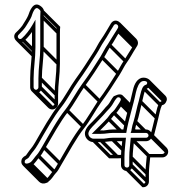

<svg xmlns="http://www.w3.org/2000/svg" viewBox="-20 -711 794 837"><path d="M463.8 -609.2C449 -584.5 436.9 -562.5 420.8 -539.3C407.2 -519.7 401.5 -505.1 388.7 -485C363 -444.9 337.2 -404.1 308.9 -365.4C288 -336.8 258.8 -282.5 238.1 -256.7C199.9 -208.8 164.8 -144.7 133.5 -90.7C117.1 -62.5 113.5 -63.8 97.8 -40.2C95.2 -36.6 92.8 -33 92.9 -33.3C87.8 -30.1 77.1 -25.9 73.8 -13.4C67.8 8.9 90.6 24.8 111.7 15.6L119 10.4C134.3 0.8 143.3 -17.7 152.3 -26.7C159.5 -33.9 167.5 -47.2 177.5 -65.2C208.8 -117.4 241.6 -179.9 277.9 -225.3C300.4 -253.5 329.8 -307.8 350.1 -335.6C378.2 -374.1 406.9 -417.5 431.4 -457.1C444.9 -478.8 450.4 -493.1 463.1 -510.6C478.5 -531.8 487.4 -552.1 501.3 -572L507.6 -582.4C520.7 -610.2 482.6 -637.4 463.8 -609.2ZM88.2 -9.6C89.6 -14.6 93 -15.5 101.1 -20.7C105.2 -23.4 107.6 -27.2 110.5 -32.3C124.2 -52.7 129.6 -54.1 146.5 -83.3C177.8 -137.3 213 -201.1 249.9 -247.4C272.2 -275.3 300.8 -329.2 321.1 -356.6C349.7 -396 375.6 -436.8 401.3 -477C415 -498.4 420.5 -512.4 433.2 -530.7C448.2 -552.4 457 -571 470.3 -591L476.3 -601C483.9 -612.3 499.6 -601.4 494.4 -589.7L488.6 -579.9C474.9 -559.3 464.4 -540.4 450.7 -519.1C437 -500.2 431.1 -485.4 418.6 -464.9C394.1 -425.7 366 -381.9 337.9 -344.4C316.5 -315.8 287.1 -261.4 266.1 -234.7C228.2 -187.8 195.3 -125 164.5 -72.8C154.1 -55 146.9 -42.7 141.4 -37C130.2 -25.4 121.3 -8.3 111.2 -2.5C104.2 1.7 83.5 8.2 88.2 -9.6ZM627.5 -120.5C627.5 -115.3 622.6 -110.5 617 -110.5H550C548 -81.5 543.5 -55.6 543.5 -25V9C543.5 15.6 539.5 19.5 533.5 19.5C527.3 19.5 522.5 15.2 522.5 9V-25C522.5 -57 526.9 -81.7 529.1 -110.5H471C449.5 -110.5 438 -105 420.6 -106.5L420.3 -106.5H388C377.7 -106.5 368.9 -114 366.1 -122.3C360.9 -139 380.4 -156.1 394.4 -170.8L413.4 -190.8C426.8 -204.8 434.8 -213.4 445.7 -226.1C454 -235.2 460.1 -240.2 469.2 -253.8C473.7 -260.5 477.5 -268.2 481.1 -273.6L488.1 -282.6C495.5 -293.1 512.8 -282.8 504.6 -270.9L499.7 -262.1C489.9 -248.8 481.1 -231.7 472.4 -224.9C462 -217.1 457 -206.7 448.4 -197C432.6 -179.2 410.5 -158.4 392.6 -140.2L380.1 -127.5L419.5 -127.5C441.9 -127.5 451.9 -131.5 471 -131.5L530.4 -131.5C540.1 -190.8 560.6 -248.9 572.3 -307.4C577.7 -330.4 586.3 -352.2 600.2 -356.8C611.3 -360 627.5 -356.2 619.6 -343.4C617.9 -340.6 608 -342.7 600.2 -326.2C593.3 -311.4 589.8 -287.2 584.8 -270.1C577.7 -247 569.7 -206.1 562.8 -183.2C558.7 -171.3 555.5 -159.2 553.5 -146.6V-146C553.5 -144 553.2 -142.4 552.9 -141.4L549.5 -131.5H617C622.3 -131.5 627.5 -125.8 627.5 -120.5ZM533.5 34.5C547.9 34.5 558.5 23.1 558.5 9V-25C558.5 -49.4 561.9 -70.4 564 -95.5H617C630.4 -95.5 642.5 -106.3 642.5 -120.5C642.5 -134.3 630.9 -146.5 617 -146.5H568.7C570.4 -156 573.5 -168.3 577.1 -178.5C585.4 -201.4 593.3 -243.3 599.2 -266C604.4 -286 607.7 -307.5 614.7 -321.7C616.8 -325.7 623.5 -321 632.4 -335.6C649.1 -362.6 616.9 -377.2 595.8 -371.2C571.1 -362.9 562.4 -333.3 557.7 -310.6C546.4 -257 528.1 -204.2 517.7 -146.5L471 -146.5C448.2 -146.5 437.2 -140.6 420.4 -142.5H416.1C430.5 -156.8 446.9 -172.8 459.6 -187C469.1 -197.8 473 -205.2 482 -213.4C493.6 -223.9 504.1 -242.9 512 -253.5C519.7 -263.9 526.6 -283 515 -294.7C502 -307.7 477.4 -290.5 476.1 -291.6L468.9 -282.4C464.7 -275.8 461.9 -270.5 456.5 -261.8C449.8 -251 443.2 -247.8 434.1 -235.7C423.1 -222.8 416.4 -215 402.6 -201.2L383.6 -181.2C373 -170 342.7 -146.9 351.9 -117.7C356.6 -103.7 370.3 -91.5 388 -91.5H419.6C440.4 -91.5 453.2 -95.5 471 -95.5H512.8C510.9 -74.7 507.5 -52 507.5 -25V9C507.5 23.5 519.3 34.5 533.5 34.5ZM126.5 -330V-369C126.5 -414.2 134.5 -455.6 134.5 -504V-625.2L120.5 -600.7C109.8 -582 90.8 -557.2 75.2 -543.7C63.8 -534.3 51.5 -550.1 61.1 -559.5C71 -569.2 89.2 -588.3 95.6 -600.5C100.8 -610.1 112 -625.8 117 -638.2C120.6 -647.7 130.2 -684.5 146.3 -673.8C150.3 -671.1 156.2 -665.8 156.5 -662.3C155.8 -654.5 155.5 -647.8 155.5 -639V-504C155.5 -457.3 147.5 -416.1 147.5 -369V-330C147.5 -325.1 141.9 -319.5 137 -319.5C132.1 -319.5 126.5 -325.1 126.5 -330ZM137 -304.5C150.6 -304.5 162.5 -316.4 162.5 -330V-369C162.5 -414.3 170.5 -455.5 170.5 -504V-639C170.5 -647.7 171 -655.1 171.5 -661.6V-662C171.5 -673 162.4 -681.1 154.7 -686.2C124.6 -706.3 109.2 -662.2 102.9 -643.6C98.7 -633.4 88 -616.1 82.3 -607.5C78.7 -598.5 59.8 -578.2 51.1 -570.7C25.7 -548.9 59 -510.8 84.8 -532.3C96.9 -542.6 108.6 -556.5 119.5 -571.6V-504C119.5 -457.4 111.5 -416 111.5 -369V-330C111.5 -316.4 123.4 -304.5 137 -304.5ZM131.7 -306.7 202.4 -236 213 -246.6 142.3 -317.3ZM149.7 -324.7 220.4 -254 231 -264.6 160.3 -335.3ZM149.7 -363.7 220.4 -293 231 -303.6 160.3 -374.3ZM157.7 -498.7 228.4 -428 239 -438.6 168.3 -509.3ZM157.7 -633.7 228.4 -563 239 -573.6 168.3 -644.3ZM50.5 -533.1 120.4 -463.2 131 -473.8 61.1 -543.7ZM74.7 -532.7 121.5 -485.9 132.1 -496.5 85.3 -543.3ZM414.7 -93.7 485.4 -23 496 -33.6 425.3 -104.3ZM465.7 -97.7 511.2 -52.2 521.8 -62.8 476.3 -108.3ZM545.7 14.3 616.4 85 627 74.4 556.3 3.7ZM545.7 -19.7 616.4 51 627 40.4 556.3 -30.3ZM551.7 -97.7 622.4 -27 633 -37.6 562.3 -108.3ZM629.7 -115.2 700.4 -44.5 711 -55.1 640.3 -125.8ZM555.7 -140.7 562.7 -133.7 573.3 -144.3 566.3 -151.3ZM564.7 -175.7 606.7 -133.7 617.3 -144.3 575.3 -186.3ZM586.7 -262.7 657.4 -192 668 -202.6 597.3 -273.3ZM602.7 -319.7 673.4 -249 684 -259.6 613.3 -330.3ZM620.7 -334.2 691.4 -263.5 702 -274.1 631.3 -344.8ZM448.7 -186.7 501.7 -133.7 512.3 -144.3 459.3 -197.3ZM471.7 -213.7 524.1 -161.3 534.7 -172 482.3 -224.3ZM500.7 -252.7 537.6 -215.8 548.2 -226.4 511.3 -263.3ZM505.7 -261.7 540.6 -226.8 551.2 -237.4 516.3 -272.3ZM508.7 -275.2 544.1 -239.8 554.8 -250.4 519.3 -285.8ZM504.4 -284.1 545.1 -243.4 555.7 -254 515 -294.7ZM141.7 -26.7 212.4 44 223 33.4 152.3 -37.3ZM165.7 -63.7 236.4 7 247 -3.6 176.3 -74.3ZM266.7 -224.7 337.4 -154 348 -164.6 277.3 -235.3ZM338.7 -334.7 409.4 -264 420 -274.6 349.3 -345.3ZM419.7 -455.7 490.4 -385 501 -395.6 430.3 -466.3ZM451.7 -509.7 522.4 -439 533 -449.6 462.3 -520.3ZM489.7 -570.7 560.4 -500 571 -510.6 500.3 -581.3ZM495.7 -580.7 566.4 -510 577 -520.6 506.3 -591.3ZM104 13C104 13 101.1 10.8 100.4 10.1L90.5 0.2L79.9 10.8L150.6 81.5C158.2 89.1 170.3 91.5 181.7 86.6L191.8 82.2L113.3 3.7ZM492.7 -602.1 563.4 -531.3C566.5 -528.3 567.5 -524.2 565.2 -518.9L559.3 -509.2C545.6 -488.6 535.1 -469.7 521.4 -448.3C507.8 -429.5 502 -414.6 489.3 -394.2C464.8 -354.7 437.5 -311.1 408.8 -273.9C388.9 -244.1 357.8 -190.7 336.8 -164C298.9 -117.1 266 -54.3 235.2 -2C224.8 15.7 217.6 28 212.1 33.7C202.9 43.3 194.2 58 186.5 64.9L120.3 -1.3L109.7 9.3L184.5 84.1L189.5 81.2C205.4 71.9 214 53 223 44C230.3 37.5 238.4 23.1 248.2 5.5C279.5 -46.7 312.3 -109.2 348.6 -154.6C371.1 -182.8 400.5 -237.1 420.8 -264.9C448.9 -303.3 477.6 -346.8 502.1 -386.3C515.6 -408.1 521.1 -422.4 533.8 -439.9C549.2 -461 558.6 -481.2 572 -501.3L578.3 -511.7C584.5 -522.8 580.9 -535.1 574 -542L503.3 -612.7ZM620.2 -353.5 690.9 -282.7C692.7 -281 694.1 -278.9 690.3 -272.7C688.6 -269.9 678.5 -272.1 670.9 -255.5C663.8 -240.6 660.1 -216.5 655.5 -199.2C650 -178.7 642.7 -144.9 636.2 -121.6L650.6 -117.5C657.2 -141.1 664.7 -175.4 670 -195.3C675.1 -215.3 678.4 -236.8 685.4 -250.9C687.4 -255.1 694.2 -250.3 703.1 -264.9C709.6 -275.4 708.5 -286.3 701.5 -293.3L630.8 -364ZM614.2 45.7V79.7C614.2 85.5 611.2 88.6 607 89.9L538.8 21.7L528.2 32.3L601.1 105.2H604.2C618.6 105.2 629.2 93.8 629.2 79.7V45.7C629.2 21.3 632.6 0.3 634.7 -24.8L687.7 -24.8C701.1 -24.8 713.2 -35.6 713.2 -49.8C713.2 -57 710 -63.5 705.3 -68.2L634.6 -138.9L624 -128.3L694.7 -57.6C696.9 -55.4 698.2 -52.4 698.2 -49.8C698.2 -44.6 693.3 -39.8 687.7 -39.8L620.7 -39.8C618.8 -10.7 614.2 15.1 614.2 45.7ZM491 -35.8H461.8L393.3 -104.3L382.7 -93.7L455.6 -20.8H490.3C499.9 -20.8 508.6 -21 516.2 -22.1L513.9 -37C506.5 -35.8 499.5 -35 491 -35.8ZM242.5 -594.1 169.3 -667.3 158.7 -656.7 226.9 -588.5C226.4 -582.1 226.2 -575.7 226.2 -568.3V-433.3C226.2 -386.6 218.2 -345.4 218.2 -298.3V-259.3C218.2 -254.4 212.6 -248.8 207.7 -248.8C205.5 -248.8 202.7 -250 200.5 -252.1L129.8 -322.8L119.2 -312.2L190 -241.5C194.5 -237 200.7 -233.8 207.7 -233.8C221.3 -233.8 233.2 -245.7 233.2 -259.3V-298.3C233.2 -343.6 241.2 -384.8 241.2 -433.3V-568.3C241.2 -578.5 241.7 -586.1 242.5 -594.1Z"/></svg>

Font: CiSf OpenHand
Style: Gls
Weight: 400
Foundry: Cannot Into Space Fonts
Version: Version 0.7892